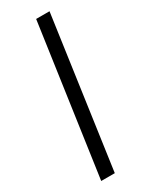

<svg xmlns="http://www.w3.org/2000/svg" viewBox="-198 -792 653 833"><g transform="rotate(-30 129.0 -375.0)"><path d="M42 0 149 -750H216L110 0Z"/></g></svg>

Font: Oakes Grotesk Light
Style: Italic
Weight: 300
Italic angle: -8°
Designer: Samuel Oakes
Foundry: Samuel Oakes
Version: Version 1.000;PS 001.000;hotconv 1.0.88;makeotf.lib2.5.64775